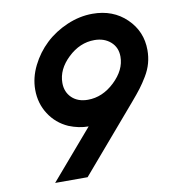

<svg xmlns="http://www.w3.org/2000/svg" viewBox="-79 -770 755 839"><g transform="rotate(-10 298.0 -350.0)"><path d="M386.7 -699.7Q478 -699.7 537.1 -642.3Q596.2 -585 596.2 -502Q596.2 -471.7 588.6 -444.1Q581.1 -416.5 564.5 -388.9Q547.9 -361.3 532.5 -341.1Q517.1 -320.8 490.7 -290L242.2 0H98.1L285.2 -217.8Q242.2 -217.8 197.8 -235.8Q145 -259.3 114 -307.4Q83 -355.5 83 -416Q83 -469.7 108.9 -521.7Q134.8 -573.7 176.3 -612.8Q217.8 -651.9 273.7 -675.8Q329.6 -699.7 386.7 -699.7ZM375 -585Q310.5 -585 257.8 -534.9Q205.1 -484.9 205.1 -424.8Q205.1 -384.3 231.7 -358.6Q258.3 -333 302.7 -333Q367.7 -333 421.4 -384Q475.1 -435.1 475.1 -494.1Q475.1 -535.2 446.8 -560.1Q418.5 -585 375 -585Z"/></g></svg>

Font: HK Grotesk Legacy
Style: Bold Italic
Weight: 700
Italic angle: -13°
Designer: Alfredo Marco Pradil
Foundry: Hanken Design Co.
Version: Version 2.022;PS 002.022;hotconv 1.0.88;makeotf.lib2.5.64775